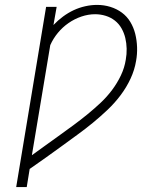

<svg xmlns="http://www.w3.org/2000/svg" viewBox="-20 -763 640 783"><path d="M46 0 168 -735H211L198 -661Q216 -680 237 -695.5Q258 -711 280.5 -721.5Q303 -732 327.5 -737.5Q352 -743 376 -743Q404 -743 430 -735Q456 -727 477 -711.5Q498 -696 511.5 -673.5Q525 -651 531.5 -625Q538 -599 539 -570.5Q540 -542 535 -515Q529 -478 512.5 -442.5Q496 -407 472 -375Q448 -343 419 -315.5Q390 -288 359 -262.5Q328 -237 295.5 -213.5Q263 -190 231 -166.5Q199 -143 166.5 -120Q134 -97 101 -74L89 0ZM110 -130Q139 -151 167.5 -171.5Q196 -192 224.5 -212.5Q253 -233 281.5 -254Q310 -275 337.5 -297.5Q365 -320 390.5 -344Q416 -368 437 -396Q458 -424 473 -455.5Q488 -487 493 -520Q497 -542 496.5 -564.5Q496 -587 491 -608Q486 -629 475.5 -647.5Q465 -666 448.5 -679Q432 -692 411 -698.5Q390 -705 368 -705Q340 -705 312 -695.5Q284 -686 259.5 -669Q235 -652 216 -629Q197 -606 185 -579Z"/></svg>

Font: Iosevka Curly Slab XLtExObl
Style: Regular
Weight: 200
Width: 7
Italic angle: -9°
Monospace: yes
Designer: Belleve Invis
Foundry: Belleve Invis
Version: Version 11.0.0; ttfautohint (v1.8.3)